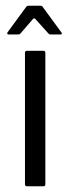

<svg xmlns="http://www.w3.org/2000/svg" viewBox="-20 -649 244 669"><path d="M138 -7Q138 0 131 0H74Q67 0 67 -7V-465Q67 -472 74 -472H131Q138 -472 138 -465ZM9 -529Q6 -529 5.5 -531Q5 -533 6 -536L72 -626Q75 -629 79 -629H121Q126 -629 128 -626L194 -536Q196 -533 195.5 -531Q195 -529 191 -529H156Q151 -529 149 -532L103 -583Q99 -587 95 -583L51 -532Q49 -529 44 -529Z"/></svg>

Font: Glory Thin
Style: Regular
Weight: 400
Version: Version 1.011